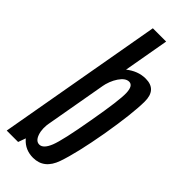

<svg xmlns="http://www.w3.org/2000/svg" viewBox="-287 -820 858 858"><g transform="rotate(45 141.5 -391.0)"><path d="M-31 0H41L64.5 -65L191.5 -785H107.5ZM138 3Q207.5 3 234.2 -73.5Q261 -150 287.5 -300.5Q313 -451 313.5 -527.2Q314 -603.5 244 -603.5Q195 -603.5 151.2 -567.8Q107.5 -532 98.5 -477L130 -438Q137.5 -480.5 158.2 -511Q179 -541.5 201.5 -541.5Q226.5 -541.5 228.2 -497Q230 -452.5 203 -300.5Q176.5 -147 158.8 -102.8Q141 -58.5 116 -58.5Q94 -58.5 83.5 -89Q73 -119.5 81.5 -163L35 -123Q25 -67.5 56.8 -32.2Q88.5 3 138 3Z"/></g></svg>

Font: Anybody ExtraCondensed
Style: Italic
Weight: 400
Width: 2
Italic angle: -10°
Version: Version 1.113;gftools[0.9.25]